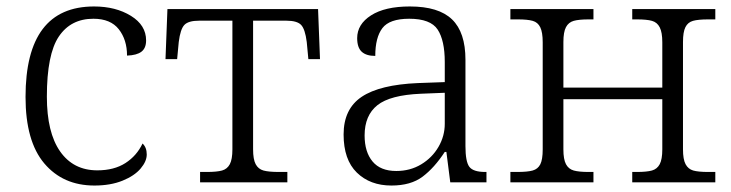

<svg xmlns="http://www.w3.org/2000/svg" viewBox="-20 -564 2260 594"><path d="M59 -264Q59 -544 271 -544Q338 -544 385 -515Q432 -486 432 -439Q432 -415 417.5 -404Q403 -393 373 -392Q373 -441 347.5 -473.5Q322 -506 269 -506Q199 -506 162 -451Q125 -396 125 -265Q125 -154 166 -95.5Q207 -37 281 -37Q333 -37 368 -59.5Q403 -82 421 -120Q434 -108 434 -86Q434 -65 415 -42.5Q396 -20 359 -5Q322 10 272 10Q175 10 117 -58.5Q59 -127 59 -264Z M599 -32H620Q651 -32 667 -36.5Q683 -41 691 -56Q699 -71 699 -102V-500H596Q563 -500 550.5 -487Q538 -474 533 -434L528 -381H492L498 -536H964L970 -381H934L929 -434Q924 -474 911.5 -487Q899 -500 866 -500H763V-102Q763 -71 771 -56Q779 -41 795 -36.5Q811 -32 843 -32H869V0H599Z M1043 -148Q1043 -227 1099 -264.5Q1155 -302 1273 -307L1356 -310V-372Q1356 -439 1334 -472.5Q1312 -506 1246 -506Q1185 -506 1163 -477Q1141 -448 1141 -391Q1113 -391 1099 -404Q1085 -417 1085 -446Q1085 -489 1128 -516.5Q1171 -544 1248 -544Q1337 -544 1378.5 -504Q1420 -464 1420 -379V-112Q1420 -64 1432 -48Q1444 -32 1481 -32H1485V0H1373L1361 -94H1356Q1324 -45 1287.5 -17.5Q1251 10 1191 10Q1125 10 1084 -30Q1043 -70 1043 -148ZM1356 -181V-277L1282 -274Q1187 -270 1147.5 -238.5Q1108 -207 1108 -145Q1108 -94 1132.5 -64.5Q1157 -35 1206 -35Q1249 -35 1283 -55.5Q1317 -76 1336.5 -109.5Q1356 -143 1356 -181Z M1559 -32H1580Q1612 -32 1628 -36.5Q1644 -41 1651.5 -55.5Q1659 -70 1659 -102V-433Q1659 -464 1651.5 -479.5Q1644 -495 1628 -499.5Q1612 -504 1583 -504H1559V-536H1816V-504H1801Q1771 -504 1755 -499.5Q1739 -495 1731 -480Q1723 -465 1723 -434V-293H2029V-433Q2029 -464 2021 -479.5Q2013 -495 1997 -499.5Q1981 -504 1951 -504H1936V-536H2193V-504H2171Q2140 -504 2124 -499.5Q2108 -495 2100.5 -480Q2093 -465 2093 -434V-102Q2093 -71 2101 -56Q2109 -41 2124.5 -36.5Q2140 -32 2171 -32H2193V0H1936V-32H1950Q1981 -32 1997 -36.5Q2013 -41 2021 -56Q2029 -71 2029 -102V-257H1723V-102Q1723 -71 1731 -56Q1739 -41 1755 -36.5Q1771 -32 1801 -32H1816V0H1559Z"/></svg>

Font: Noto Serif Light
Style: Regular
Weight: 300
Designer: Monotype Design Team
Foundry: Monotype Imaging Inc.
Version: Version 1.001